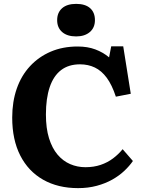

<svg xmlns="http://www.w3.org/2000/svg" viewBox="-20 -957 748 991"><path d="M383 14Q279 14 202.5 -29.5Q126 -73 84.5 -154.5Q43 -236 43 -350Q43 -432 66.5 -499.5Q90 -567 135 -615.5Q180 -664 242 -690.5Q304 -717 381 -717Q432 -717 472 -702Q512 -687 543 -661L554 -718H616L655 -473L578 -458Q558 -519 531 -555.5Q504 -592 469.5 -608.5Q435 -625 393 -625Q334 -625 295 -595Q256 -565 236.5 -507Q217 -449 217 -366Q217 -295 233 -243.5Q249 -192 277 -159Q305 -126 342 -110Q379 -94 421 -94Q464 -94 499.5 -106Q535 -118 563.5 -139.5Q592 -161 613 -187L666 -126Q648 -100 621.5 -75Q595 -50 559.5 -30Q524 -10 479.5 2Q435 14 383 14ZM373 -769Q327 -769 301 -791.5Q275 -814 275 -853Q275 -892 300.5 -914.5Q326 -937 373 -937Q420 -937 445 -915Q470 -893 470 -853Q470 -814 443.5 -791.5Q417 -769 373 -769Z"/></svg>

Font: Literata 18pt
Style: Bold
Weight: 700
Designer: Latin by Veronika Burian and Jose Scaglione. Greek by Irene Vlachou. Cyrillic by Vera Evstafieva.
Foundry: TypeTogether
Version: Version 3.103;gftools[0.9.29]